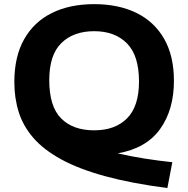

<svg xmlns="http://www.w3.org/2000/svg" viewBox="-20 -770 932 951"><path d="M809 161.5Q629.5 138 500 102.5Q370.5 67 283.5 19.5Q196.5 -28 145.5 -86.8Q94.5 -145.5 72.8 -214.8Q51 -284 51 -363.5Q51 -489.5 99.5 -575.5Q148 -661.5 236.8 -705.5Q325.5 -749.5 446.5 -749.5Q567 -749.5 655.8 -706Q744.5 -662.5 793 -577.8Q841.5 -493 841.5 -370Q841.5 -226 772.8 -130.5Q704 -35 563 -10.5Q627 4.5 695.2 15.2Q763.5 26 833.5 33.5ZM446.5 -124.5Q550.5 -124.5 609.5 -184Q668.5 -243.5 668.5 -366.5Q668.5 -495 608.8 -555.2Q549 -615.5 446.5 -615.5Q344 -615.5 284 -556.8Q224 -498 224 -373.5Q224 -242.5 282.8 -183.5Q341.5 -124.5 446.5 -124.5Z"/></svg>

Font: Encode Sans Expanded
Style: Bold
Weight: 700
Width: 7
Designer: Multiple Designers
Foundry: Impallari Type
Version: Version 3.000; ttfautohint (v1.8.3) -l 8 -r 50 -G 200 -x 14 